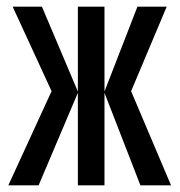

<svg xmlns="http://www.w3.org/2000/svg" viewBox="-20 -557 540 577"><path d="M135 -283 18 -537H106L214 -282V-537H294V-282L393 -537H481L374 -283L494 0H402L294 -278V0H214V-278L96 0H5Z"/></svg>

Font: Noto Sans Mono UI Cond
Style: Regular
Weight: 400
Width: 3
Monospace: yes
Designer: Monotype Design team
Foundry: Monotype Imaging Inc.
Version: Version 1.000